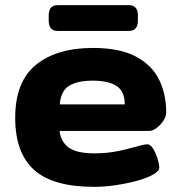

<svg xmlns="http://www.w3.org/2000/svg" viewBox="-20 -717 700 745"><path d="M345 8Q185 8 112 -58Q39 -124 39 -260Q39 -400 119.5 -465.5Q200 -531 341 -531Q444 -531 506.5 -498Q569 -465 597 -408.5Q625 -352 625 -280Q625 -266 614.5 -249.5Q604 -233 588.5 -221Q573 -209 559 -209H211Q216 -167 246.5 -144.5Q277 -122 347 -122Q397 -122 439 -131Q481 -140 510 -148.5Q539 -157 552 -157Q564 -157 574.5 -139.5Q585 -122 591.5 -101Q598 -80 598 -67Q598 -53 574 -39.5Q550 -26 511.5 -15.5Q473 -5 429 1.5Q385 8 345 8ZM212 -312H464Q464 -362 433 -383Q402 -404 340 -404Q280 -404 248 -384Q216 -364 212 -312ZM204 -597Q169 -597 169 -637V-657Q169 -697 204 -697H480Q515 -697 515 -657V-637Q515 -597 480 -597Z"/></svg>

Font: Asap Expanded ExtraBold
Style: Regular
Weight: 800
Width: 7
Designer: Pablo Cosgaya
Foundry: Omnibus-Type
Version: Version 3.001; ttfautohint (v1.8.4.7-5d5b)